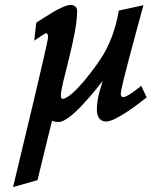

<svg xmlns="http://www.w3.org/2000/svg" viewBox="-20 -475 642 779"><path d="M33 284 132 256 191 15C191 15 202 20 218 20C267 20 370 -113 397 -147C384 -105 373 -73 373 -29C373 -14 378 18 411 18C449 18 542 -53 575 -80L553 -127C553 -127 499 -81 480 -81C474 -81 470 -85 470 -95C470 -119 527 -325 562 -454L462 -432C451 -367 431 -309 402 -258C376 -213 275 -74 233 -74C228 -74 227 -80 227 -89C227 -133 293 -329 293 -430C293 -445 283 -455 267 -455C233 -455 158 -402 127 -383L119 -310C144 -327 162 -340 167 -340C174 -340 175 -329 175 -324C175 -304 72 121 33 284Z"/></svg>

Font: KpSans
Style: BoldItalic
Weight: 700
Italic angle: -11°
Version: Version 0.66